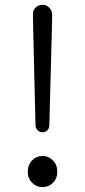

<svg xmlns="http://www.w3.org/2000/svg" viewBox="-20 -767 353 800"><path d="M127.9 -244.1 118.2 -649.4 117.2 -706.1Q116.2 -722.7 127.9 -734.9Q139.6 -747.1 156.7 -747.1Q173.8 -747.1 185.5 -734.9Q197.3 -722.7 197.3 -706.1L196.3 -649.4L185.5 -244.1Q185.5 -232.4 177.2 -224.1Q168.9 -215.8 157.2 -215.8Q145.5 -215.8 137.2 -224.1Q128.9 -232.4 127.9 -244.1ZM95.7 -50.8Q95.7 -80.1 113.8 -98.6Q131.8 -117.2 157.2 -117.2Q182.6 -117.2 200.7 -98.6Q218.8 -80.1 218.8 -50.8Q218.8 -23.4 200.7 -5.4Q182.6 12.7 157.2 12.7Q131.8 12.7 113.8 -5.4Q95.7 -23.4 95.7 -50.8Z"/></svg>

Font: Gen Jyuu Gothic P Normal
Style: Regular
Weight: 300
Designer: [Source Han Sans]
Ryoko NISHIZUKA  (kana & ideographs); Paul D. Hunt (Latin, Greek & Cyrillic); Wenlong ZHANG  (bopomofo
Version: Version 1.002.20150607